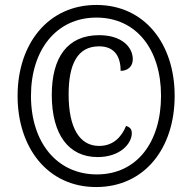

<svg xmlns="http://www.w3.org/2000/svg" viewBox="-20 -745 776 775"><path d="M368 10C563 10 685 -146 685 -358C685 -568 564 -725 369 -725C174 -725 51 -568 51 -358C51 -149 172 10 368 10ZM371 -41C210 -41 105 -170 105 -358C105 -543 207 -674 369 -674C531 -674 630 -545 630 -358C630 -172 533 -41 371 -41ZM374 -111C466 -111 512 -166 512 -207C512 -224 505 -231 489 -237C471 -193 438 -156 380 -156C301 -156 257 -229 257 -364C257 -485 292 -558 380 -558C448 -558 467 -509 467 -459C494 -459 516 -475 516 -506C516 -553 474 -603 380 -603C252 -603 189 -513 189 -362C189 -202 257 -111 374 -111Z"/></svg>

Font: Noto Serif Tamil Condensed
Style: Bold
Weight: 700
Width: 3
Designer: Indian Type Foundry, Tom Grace, and the Monotype Design Team
Foundry: Monotype Imaging Inc.
Version: Version 2.004